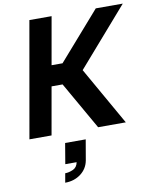

<svg xmlns="http://www.w3.org/2000/svg" viewBox="-110 -832 991 1226"><g transform="rotate(-10 386.0 -219.0)"><path d="M480 0 304 -308.5H232.5L178 0H34.5L166.5 -750H310.5L256 -441.5H327L597 -750H772L446 -376L659.5 0ZM211.5 312.5 222 253Q246 253 273 241Q300 229 306 196H232.5L255 62.5H388.5L365.5 196Q355.5 248 313.5 280Q270.5 312.5 211.5 312.5Z"/></g></svg>

Font: Russisch Sans ExtraBold
Style: Italic
Weight: 800
Width: 4
Italic angle: -10°
Designer: Michael Sharanda (font) & Cristiano Sobral (main changes)
Foundry: Michael Sharanda
Version: Version 2.00;September 8, 2020;FontCreator 13.0.0.2681 64-bi